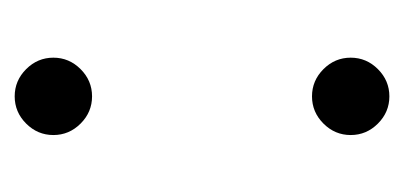

<svg xmlns="http://www.w3.org/2000/svg" viewBox="-168 -384 563 268"><g transform="rotate(-90 114.0 -249.5)"><path d="M60 -42Q60 -20 76 -4Q92 12 114 12Q136 12 152 -4Q168 -20 168 -42Q168 -64 152 -80Q136 -96 114 -96Q92 -96 76 -80Q60 -64 60 -42ZM60 -457Q60 -435 76 -419Q92 -403 114 -403Q136 -403 152 -419Q168 -435 168 -457Q168 -479 152 -495Q136 -511 114 -511Q92 -511 76 -495Q60 -479 60 -457Z"/></g></svg>

Font: Tenor Sans
Style: Regular
Weight: 400
Designer: Denis Masharov
Foundry: Denis Masharov
Version: Version 1.1